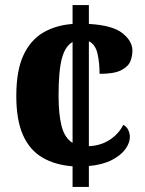

<svg xmlns="http://www.w3.org/2000/svg" viewBox="-20 -734 568 754"><path d="M265 -81Q197 -86 147 -115Q97 -144 70.5 -203Q44 -262 44 -357Q44 -457 72 -517Q100 -577 149.5 -606Q199 -635 265 -640V-714H329V-640Q421 -635 460.5 -604Q500 -573 500 -535Q500 -514 492 -493.5Q484 -473 456.5 -458.5Q429 -444 371 -444Q371 -487 363 -523Q355 -559 329 -572V-160Q377 -162 412.5 -186Q448 -210 464 -244Q478 -236 484 -223Q490 -210 490 -196Q490 -173 472.5 -148.5Q455 -124 419 -105.5Q383 -87 329 -82V0H265ZM265 -569Q236 -553 223 -504.5Q210 -456 210 -358Q210 -285 222 -238.5Q234 -192 265 -173Z"/></svg>

Font: Noto Serif Myanmar SemiCondensed ExtraBold
Style: Regular
Weight: 800
Width: 4
Designer: Ben Mitchell and the Monotype Design Team
Foundry: Monotype Imaging Inc.
Version: Version 2.106; ttfautohint (v1.8.4.7-5d5b)